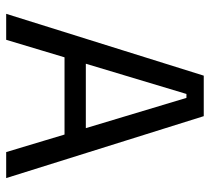

<svg xmlns="http://www.w3.org/2000/svg" viewBox="-49 -630 679 621"><g transform="rotate(90 290.5 -319.5)"><path d="M24.7 0 224.7 -639H355.7L556 0H471.9L296.6 -583H283.9L108.7 0ZM144.3 -188.7V-257.6H435.5V-188.7Z"/></g></svg>

Font: Anek Gujarati Medium
Style: Regular
Weight: 500
Designer: Mrunmayee Ghaisas (Gujarati), Yesha Goshar (Latin)
Foundry: Ek Type
Version: Version 1.003